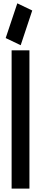

<svg xmlns="http://www.w3.org/2000/svg" viewBox="-20 -1113 256 1137"><path d="M48.8 3.9V-814.9H154.3V3.9ZM13.7 -887.7 82.5 -1093.3 170.9 -1050.8 102.5 -845.2Z"/></svg>

Font: Gap Sans
Style: Bold
Weight: 400
Designer: Alexandre Liziard and Etienne Ozeray
Foundry: Interstices.io
Version: Version 1.610